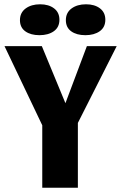

<svg xmlns="http://www.w3.org/2000/svg" viewBox="-20 -875 568 895"><path d="M177 -291 1 -660H175L285 -394L385 -660H524L343 -302V0H177ZM257 -783Q257 -748 231 -729.5Q205 -711 164 -711Q123 -711 98 -729Q73 -747 73 -781Q73 -816 99.5 -835.5Q126 -855 167 -855Q207 -855 232 -836Q257 -817 257 -783ZM471 -783Q471 -748 445 -729.5Q419 -711 378 -711Q337 -711 312 -729Q287 -747 287 -781Q287 -816 313.5 -835.5Q340 -855 381 -855Q421 -855 446 -836Q471 -817 471 -783Z"/></svg>

Font: Sansita
Style: Bold
Weight: 700
Designer: Pablo Cosgaya
Foundry: Omnibus-Type
Version: Version 1.006